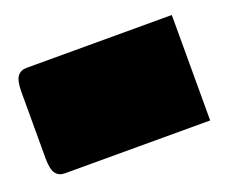

<svg xmlns="http://www.w3.org/2000/svg" viewBox="-72 -266 393 335"><g transform="rotate(-20 124.0 -98.0)"><path d="M0 -195.8H270V0H0Q-10.7 0 -16.6 -7.8Q-22.5 -15.6 -22.5 -36.6V-159.2Q-22.5 -180.2 -16.6 -188Q-10.7 -195.8 0 -195.8Z"/></g></svg>

Font: Pinar-DS2-FD ExtraBold
Style: Regular
Weight: 800
Designer: Amin Abedi
Version: Version 3.000